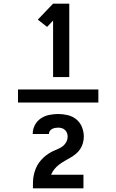

<svg xmlns="http://www.w3.org/2000/svg" viewBox="-20 -868 640 1056"><path d="M79 -304V-376H521V-304ZM272 -444V-755L239 -720L188 -760L272 -848H361V-444ZM161 168V167Q161 149 161.5 130.5Q162 112 166 94Q170 76 177 58.5Q184 41 195 26Q206 11 219.5 -1.5Q233 -14 248.5 -24Q264 -34 281.5 -41Q299 -48 315 -57Q331 -66 341.5 -82Q352 -98 352 -117Q352 -127 348.5 -136.5Q345 -146 337.5 -153Q330 -160 320.5 -163Q311 -166 300 -166Q292 -166 283.5 -164.5Q275 -163 267 -159Q259 -155 254 -147.5Q249 -140 249 -131H160V-133Q160 -158 172 -180.5Q184 -203 205 -217Q226 -231 251 -236Q276 -241 300 -241Q327 -241 353.5 -234.5Q380 -228 400.5 -211Q421 -194 431 -168.5Q441 -143 441 -117Q441 -99 436 -81Q431 -63 421 -48Q411 -33 397 -21.5Q383 -10 367.5 -1Q352 8 336 17Q320 26 305.5 37Q291 48 279.5 62Q268 76 261 93H439V168Z"/></svg>

Font: Iosevka Extrabold Extended
Style: Regular
Weight: 800
Width: 7
Monospace: yes
Designer: Belleve Invis
Foundry: Belleve Invis
Version: Version 32.5.0; ttfautohint (v1.8.4)